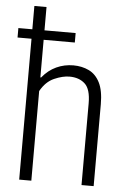

<svg xmlns="http://www.w3.org/2000/svg" viewBox="-56 -849 589 890"><g transform="rotate(5 238.5 -404.0)"><path d="M67.5 0V-655.5H2.5V-699.5H67.5V-808H124V-699.5H269V-655.5H124V-480.5H127.5Q156 -515.5 193 -532.5Q230 -549.5 272 -549.5Q312 -549.5 344.2 -534Q376.5 -518.5 395.2 -481.8Q414 -445 414 -380.5V0H357.5V-380Q357.5 -446.5 330.2 -471.2Q303 -496 258.5 -496Q227 -496 188 -479Q149 -462 124 -417V0Z"/></g></svg>

Font: Encode Sans Cnd Lt
Style: Regular
Weight: 300
Width: 3
Designer: Multiple Designers
Foundry: Impallari Type
Version: Version 3.002; ttfautohint (v1.8.3) -l 8 -r 50 -G 200 -x 14 